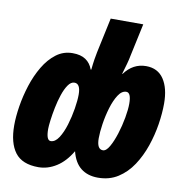

<svg xmlns="http://www.w3.org/2000/svg" viewBox="-85 -840 892 930"><g transform="rotate(10 361.5 -375.0)"><path d="M164.1 9.8Q84.5 9.8 49.3 -36.6Q14.2 -83 14.2 -169.9Q14.2 -212.4 22.5 -264.4Q30.8 -316.4 47.6 -368.9Q64.5 -421.4 90.6 -465.3Q116.7 -509.3 152.1 -536.1Q187.5 -563 232.9 -563Q272.9 -563 297.1 -546.6Q321.3 -530.3 332 -500H335Q337.9 -528.8 341.6 -552Q345.2 -575.2 348.1 -587.9L384.8 -759.8H544.9L509.8 -596.2Q507.8 -583.5 501 -558.6Q494.1 -533.7 485.8 -505.9H487.8Q529.8 -563 594.2 -563Q651.9 -563 681.4 -518.8Q710.9 -474.6 710.9 -398.9Q710.9 -352.1 702.4 -297.1Q693.8 -242.2 675.3 -188Q656.7 -133.8 627.2 -89.1Q597.7 -44.4 555.4 -17.3Q513.2 9.8 457 9.8Q406.2 9.8 373 -16.4Q339.8 -42.5 326.2 -97.2Q294.9 -43.9 252.7 -17.1Q210.4 9.8 164.1 9.8ZM201.2 -125Q223.1 -125 240.7 -152.1Q258.3 -179.2 270.5 -219.5Q282.7 -259.8 289.3 -300.8Q295.9 -341.8 295.9 -370.1Q295.9 -423.8 266.1 -423.8Q249 -423.8 235.1 -403.8Q221.2 -383.8 210.7 -352.5Q200.2 -321.3 193.4 -287.1Q186.5 -252.9 182.9 -224.1Q179.2 -195.3 179.2 -181.2Q179.2 -125 201.2 -125ZM458 -125Q474.1 -125 489.5 -151.9Q504.9 -178.7 517.6 -218.8Q530.3 -258.8 537.6 -299.8Q544.9 -340.8 544.9 -369.1Q544.9 -423.8 521 -423.8Q499 -423.8 481.7 -397.2Q464.4 -370.6 452.4 -330.6Q440.4 -290.5 434.3 -249.5Q428.2 -208.5 428.2 -179.2Q428.2 -125 458 -125Z"/></g></svg>

Font: Open Sans Condensed ExtraBold
Style: Italic
Weight: 800
Width: 3
Italic angle: -12°
Designer: Monotype Design Team
Foundry: Monotype Imaging Inc.
Version: Version 3.003; ttfautohint (v1.8.4)